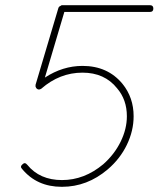

<svg xmlns="http://www.w3.org/2000/svg" viewBox="-20 -721 645 740"><path d="M558 -701Q571 -701 571 -688Q571 -675 558 -675H228L153 -422Q222 -467 298 -467Q395 -467 452 -398Q495 -345 495 -273Q495 -217 469 -163Q443 -109 395 -68Q316 -1 219 -1H218Q122 -1 65 -70Q56 -79 67 -88Q76 -97 85 -86Q133 -27 219 -27Q305 -27 378 -88Q421 -126 445 -175Q469 -224 469 -273Q469 -337 431 -381Q383 -441 298 -441Q210 -441 139 -379Q128 -372 120 -381L117 -387V-394L205 -690Q207 -696 213 -698Q216 -701 219 -701Z"/></svg>

Font: Quicksand
Style: Light Italic
Weight: 300
Italic angle: -12°
Designer: Andrew Paglinawan
Foundry: Andrew Paglinawan
Version: 1.002